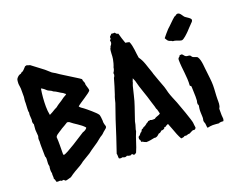

<svg xmlns="http://www.w3.org/2000/svg" viewBox="-119 -971 1494 1201"><g transform="rotate(-20 628.5 -371.0)"><path d="M61.5 -465.8C60.5 -460.9 59.6 -457 59.6 -452.1C59.6 -441.4 61.5 -429.7 61.5 -418.9C60.5 -414.1 59.6 -410.2 59.6 -407.2C59.6 -400.4 60.5 -393.6 64.5 -388.7C64.5 -376 61.5 -364.3 61.5 -351.6C61.5 -336.9 64.5 -325.2 64.5 -310.5C64.5 -303.7 60.5 -298.8 60.5 -291C60.5 -284.2 60.5 -279.3 61.5 -276.4C60.5 -264.6 60.5 -254.9 60.5 -244.1C60.5 -220.7 61.5 -198.2 61.5 -174.8C64.5 -169.9 65.4 -164.1 65.4 -157.2C65.4 -146.5 63.5 -136.7 63.5 -126C63.5 -120.1 64.5 -114.3 66.4 -108.4C64.5 -99.6 63.5 -90.8 63.5 -82C63.5 -75.2 64.5 -68.4 66.4 -60.5C63.5 -48.8 68.4 -37.1 65.4 -24.4C72.3 -17.6 71.3 -6.8 75.2 0C82 1 89.8 1 99.6 0C103.5 2.9 100.6 5.9 120.1 2.9C125 2.9 125 11.7 132.8 11.7C141.6 11.7 148.4 7.8 168.9 2.9C193.4 -15.6 219.7 -30.3 246.1 -44.9C254.9 -49.8 263.7 -56.6 272.5 -63.5C291 -75.2 309.6 -85.9 329.1 -97.7C343.8 -108.4 355.5 -118.2 370.1 -127C388.7 -138.7 406.2 -151.4 422.9 -166C430.7 -172.9 441.4 -176.8 449.2 -184.6C456.1 -191.4 460.9 -196.3 467.8 -201.2C474.6 -206.1 483.4 -212.9 483.4 -220.7C484.4 -225.6 474.6 -239.3 476.6 -261.7C476.6 -267.6 473.6 -301.8 468.8 -304.7C460.9 -318.4 408.2 -362.3 392.6 -374C383.8 -380.9 373 -385.7 366.2 -396.5C381.8 -412.1 458 -455.1 462.9 -468.8C462.9 -487.3 450.2 -505.9 453.1 -518.6C453.1 -526.4 444.3 -535.2 444.3 -549.8C435.5 -556.6 425.8 -562.5 415 -569.3L344.7 -613.3C330.1 -622.1 315.4 -631.8 301.8 -641.6C294.9 -646.5 286.1 -649.4 280.3 -654.3C268.6 -664.1 257.8 -673.8 246.1 -684.6C219.7 -705.1 195.3 -723.6 168.9 -743.2C162.1 -744.1 157.2 -747.1 148.4 -750C143.6 -750 140.6 -747.1 136.7 -747.1C128.9 -740.2 127 -734.4 111.3 -721.7C102.5 -721.7 101.6 -715.8 96.7 -712.9C84 -710.9 73.2 -703.1 64.5 -689.5C61.5 -682.6 60.5 -667 60.5 -660.2C60.5 -648.4 64.5 -635.7 64.5 -625V-569.3C63.5 -557.6 60.5 -548.8 61.5 -529.3C61.5 -517.6 59.6 -504.9 59.6 -493.2C59.6 -484.4 58.6 -474.6 61.5 -465.8ZM201.2 -290C208 -293 213.9 -298.8 220.7 -302.7C235.4 -311.5 248 -317.4 263.7 -328.1C268.6 -328.1 272.5 -325.2 276.4 -325.2C304.7 -300.8 340.8 -285.2 365.2 -256.8C362.3 -246.1 345.7 -238.3 335 -235.4C306.6 -217.8 199.2 -145.5 174.8 -142.6C172.9 -146.5 171.9 -150.4 171.9 -153.3C171.9 -191.4 173.8 -227.5 170.9 -263.7C175.8 -274.4 184.6 -279.3 201.2 -290ZM172.9 -465.8C172.9 -504.9 175.8 -543 182.6 -583C197.3 -576.2 204.1 -569.3 215.8 -558.6C226.6 -550.8 238.3 -549.8 249 -539.1C268.6 -532.2 285.2 -516.6 304.7 -507.8C307.6 -502.9 317.4 -500 318.4 -495.1C310.5 -488.3 302.7 -486.3 295.9 -481.4C281.2 -470.7 269.5 -461.9 253.9 -453.1C247.1 -449.2 241.2 -443.4 234.4 -438.5C227.5 -435.5 223.6 -433.6 218.8 -430.7C206.1 -422.9 193.4 -415 178.7 -408.2C174.8 -426.8 172.9 -445.3 172.9 -465.8Z M488.3 -37.1C489.3 -34.2 490.2 -29.3 490.2 -22.5C490.2 -15.6 490.2 -10.7 491.2 -5.9C494.1 -2.9 500 -2 503.9 -2C507.8 -2 511.7 -2.9 515.6 -3.9C520.5 -1 526.4 1 531.2 1C536.1 1 540 -1 544.9 -3.9C548.8 1 558.6 0 565.4 2.9C569.3 0 573.2 -2 578.1 -2C583 -2 580.1 5.9 590.8 5.9C595.7 5.9 599.6 1 604.5 -2C623 -42 631.8 -85.9 650.4 -127.9C650.4 -142.6 660.2 -157.2 665 -188.5C677.7 -228.5 693.4 -268.6 705.1 -308.6C711.9 -332 716.8 -356.4 722.7 -378.9C725.6 -389.6 727.5 -402.3 732.4 -413.1C735.4 -419.9 736.3 -422.9 737.3 -429.7C740.2 -432.6 737.3 -430.7 744.1 -446.3L752.9 -425.8C765.6 -371.1 788.1 -320.3 802.7 -265.6C806.6 -251 813.5 -235.4 816.4 -218.8C823.2 -210 824.2 -192.4 828.1 -181.6C817.4 -170.9 798.8 -171.9 788.1 -161.1C783.2 -161.1 779.3 -160.2 774.4 -160.2C767.6 -160.2 761.7 -161.1 756.8 -164.1C754.9 -162.1 751 -161.1 744.1 -162.1C740.2 -159.2 740.2 -156.2 729.5 -152.3C725.6 -147.5 709 -135.7 702.1 -135.7C699.2 -128.9 695.3 -129.9 688.5 -127L679.7 -112.3C668 -109.4 670.9 -98.6 654.3 -90.8C651.4 -87.9 651.4 -77.1 651.4 -73.2C656.2 -70.3 658.2 -63.5 657.2 -54.7C668 -54.7 668 -48.8 688.5 -42C707 -42 724.6 -45.9 743.2 -49.8C757.8 -45.9 767.6 -54.7 778.3 -65.4C789.1 -66.4 793.9 -71.3 800.8 -78.1C811.5 -77.1 813.5 -80.1 821.3 -83C824.2 -86.9 819.3 -91.8 835 -91.8C838.9 -96.7 845.7 -99.6 853.5 -102.5C860.4 -87.9 863.3 -74.2 870.1 -59.6C877 -39.1 888.7 -8.8 900.4 10.7C907.2 9.8 913.1 9.8 918.9 7.8C921.9 6.8 922.9 1 934.6 4.9C943.4 4.9 944.3 0 960 0C963.9 0 965.8 -3.9 969.7 -4.9C974.6 -7.8 980.5 -9.8 987.3 -12.7C994.1 -9.8 1002.9 -9.8 1007.8 -22.5C1006.8 -34.2 1003.9 -44.9 1003.9 -55.7C1003.9 -67.4 960 -191.4 952.1 -210C941.4 -236.3 929.7 -261.7 921.9 -288.1C918 -300.8 916 -315.4 911.1 -328.1C898.4 -362.3 885.7 -395.5 874 -429.7C874 -432.6 873 -433.6 869.1 -446.3C854.5 -484.4 847.7 -522.5 823.2 -554.7C816.4 -590.8 817.4 -630.9 802.7 -665C795.9 -668 795.9 -668 776.4 -670.9C767.6 -693.4 761.7 -715.8 754.9 -739.3L752.9 -740.2C746.1 -740.2 741.2 -744.1 736.3 -752.9C728.5 -752 720.7 -752.9 712.9 -753.9C710 -747.1 698.2 -742.2 698.2 -735.4C698.2 -730.5 703.1 -725.6 691.4 -718.8C691.4 -710 696.3 -703.1 689.5 -692.4C688.5 -688.5 684.6 -685.5 681.6 -682.6C681.6 -675.8 679.7 -675.8 676.8 -670.9C669.9 -652.3 672.9 -622.1 668.9 -601.6C666 -585.9 661.1 -566.4 654.3 -550.8C653.3 -540 650.4 -531.2 641.6 -518.6L642.6 -505.9C639.6 -499 639.6 -494.1 634.8 -490.2C626 -456.1 614.3 -421.9 603.5 -387.7C596.7 -372.1 593.8 -356.4 588.9 -337.9C578.1 -305.7 567.4 -274.4 555.7 -242.2C533.2 -171.9 511.7 -103.5 488.3 -37.1Z M1063.5 -282.2C1066.4 -273.4 1072.3 -283.2 1072.3 -265.6C1072.3 -246.1 1074.2 -224.6 1074.2 -204.1C1074.2 -195.3 1073.2 -185.5 1073.2 -174.8C1070.3 -171.9 1070.3 -160.2 1070.3 -156.2C1070.3 -152.3 1074.2 -151.4 1074.2 -144.5C1074.2 -137.7 1071.3 -133.8 1071.3 -127C1068.4 -108.4 1071.3 -89.8 1071.3 -71.3C1071.3 -64.5 1072.3 -61.5 1068.4 -45.9C1068.4 -42 1069.3 -39.1 1070.3 -35.2C1077.1 -23.4 1073.2 -7.8 1078.1 4.9C1090.8 2 1103.5 0 1114.3 0C1128.9 0 1140.6 2 1155.3 2.9C1158.2 0 1164.1 -1 1170.9 -1C1174.8 -1 1179.7 -1 1183.6 0C1187.5 -2.9 1189.5 -8.8 1189.5 -15.6C1189.5 -24.4 1187.5 -32.2 1187.5 -40V-71.3C1187.5 -78.1 1187.5 -82 1188.5 -85C1199.2 -97.7 1197.3 -126 1197.3 -141.6C1197.3 -171.9 1201.2 -203.1 1201.2 -233.4C1201.2 -263.7 1196.3 -292 1193.4 -322.3C1188.5 -351.6 1189.5 -405.3 1171.9 -429.7C1167 -436.5 1143.6 -438.5 1137.7 -447.3C1134.8 -451.2 1132.8 -456.1 1127.9 -458C1121.1 -460.9 1111.3 -459 1103.5 -462.9C1094.7 -466.8 1091.8 -477.5 1083 -482.4C1079.1 -481.4 1074.2 -481.4 1069.3 -482.4C1066.4 -468.8 1053.7 -473.6 1053.7 -455.1C1053.7 -396.5 1068.4 -339.8 1063.5 -282.2ZM1050.8 -584C1057.6 -577.1 1064.5 -578.1 1073.2 -577.1C1085 -574.2 1103.5 -564.5 1114.3 -564.5C1127 -564.5 1156.2 -593.8 1166 -603.5C1178.7 -616.2 1187.5 -627.9 1200.2 -639.6C1207 -648.4 1216.8 -652.3 1216.8 -664.1C1216.8 -674.8 1195.3 -685.5 1186.5 -692.4C1170.9 -700.2 1165 -730.5 1144.5 -730.5C1133.8 -730.5 1131.8 -720.7 1121.1 -719.7C1098.6 -701.2 1080.1 -679.7 1057.6 -660.2C1053.7 -656.2 1017.6 -615.2 1017.6 -613.3C1025.4 -601.6 1027.3 -588.9 1050.8 -584Z"/></g></svg>

Font: Caesar Dressing Cyrillic
Style: Regular
Weight: 400
Designer: Dathan Boardman
Foundry: Open Window
Version: Version 1.00;July 2, 2020;FontCreator 13.0.0.2642 64-bit